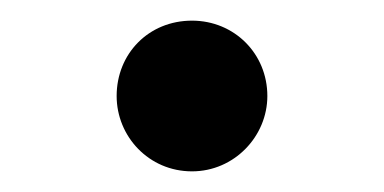

<svg xmlns="http://www.w3.org/2000/svg" viewBox="-20 -150 372 186"><path d="M166 16C207 16 239 -18 239 -57C239 -98 207 -130 166 -130C124 -130 93 -98 93 -57C93 -18 124 16 166 16Z"/></svg>

Font: Noto Serif HK SemiBold
Style: Regular
Weight: 600
Designer: Ryoko NISHIZUKA 西塚涼子 (kana & ideographs); Frank Grießhammer (Latin, Greek & Cyrillic); Wenlong ZHANG 张文龙 (bopomofo); San
Foundry: Adobe
Version: Version 2.001;hotconv 1.1.0;makeotfexe 2.6.0